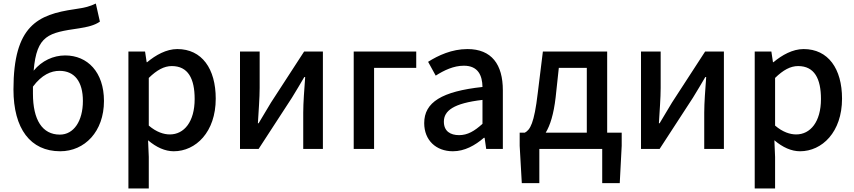

<svg xmlns="http://www.w3.org/2000/svg" viewBox="-20 -841 4824 1084"><path d="M166 -312C166 -326 166 -339 166 -352C216 -419 268 -441 316 -441C401 -441 448 -380 448 -271C448 -157 396 -81 318 -81C219 -81 166 -164 166 -312ZM320 13C458 13 567 -98 567 -271C567 -434 474 -528 348 -528C281 -528 216 -498 170 -442C187 -644 255 -656 426 -681C472 -688 515 -698 544 -719L521 -821C487 -805 464 -798 401 -789C193 -759 56 -696 56 -336C56 -114 152 13 320 13Z M705 223H820V45L816 -49C863 -9 912 13 961 13C1085 13 1198 -95 1198 -284C1198 -453 1120 -564 981 -564C919 -564 859 -530 811 -490H808L799 -550H705ZM939 -82C905 -82 863 -95 820 -132V-401C866 -446 907 -468 950 -468C1042 -468 1079 -397 1079 -282C1079 -153 1019 -82 939 -82Z M1335 0H1440L1628 -289C1648 -321 1678 -372 1698 -406H1703C1698 -335 1692 -262 1692 -205V0H1803V-550H1697L1510 -262C1491 -229 1459 -178 1440 -145H1436C1440 -215 1446 -288 1446 -345V-550H1335Z M1977 0H2092V-458H2330V-550H1977Z M2537 13C2603 13 2662 -20 2712 -63H2716L2725 0H2819V-331C2819 -477 2756 -564 2619 -564C2531 -564 2454 -528 2397 -492L2440 -414C2487 -444 2541 -470 2599 -470C2680 -470 2703 -414 2704 -350C2475 -325 2375 -264 2375 -146C2375 -49 2442 13 2537 13ZM2572 -78C2523 -78 2486 -100 2486 -154C2486 -216 2541 -258 2704 -277V-142C2659 -101 2620 -78 2572 -78Z M3117 -291 3135 -458H3293V-92H3061C3086 -133 3106 -196 3117 -291ZM3025 0H3380V193H3479L3490 -18V-92H3408V-550H3045L3016 -315C2996 -144 2973 -108 2943 -92H2914V-18L2926 193H3025Z M3599 0H3704L3892 -289C3912 -321 3942 -372 3962 -406H3967C3962 -335 3956 -262 3956 -205V0H4067V-550H3961L3774 -262C3755 -229 3723 -178 3704 -145H3700C3704 -215 3710 -288 3710 -345V-550H3599Z M4241 223H4356V45L4352 -49C4399 -9 4448 13 4497 13C4621 13 4734 -95 4734 -284C4734 -453 4656 -564 4517 -564C4455 -564 4395 -530 4347 -490H4344L4335 -550H4241ZM4475 -82C4441 -82 4399 -95 4356 -132V-401C4402 -446 4443 -468 4486 -468C4578 -468 4615 -397 4615 -282C4615 -153 4555 -82 4475 -82Z"/></svg>

Font: Source Han Sans JP Medium
Style: Regular
Weight: 500
Designer: Ryoko NISHIZUKA 西塚涼子 (kana, bopomofo & ideographs); Paul D. Hunt (Latin, Greek & Cyrillic); Sandoll Communications 산돌커뮤니
Foundry: Adobe
Version: Version 2.002;hotconv 1.0.116;makeotfexe 2.5.65601